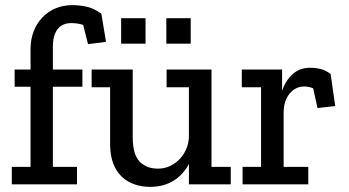

<svg xmlns="http://www.w3.org/2000/svg" viewBox="-20 -718 1361 748"><path d="M262 -698Q293 -698 321 -691Q349 -684 375 -664L393 -555L323 -546L304 -621Q283 -628 257 -628Q223 -628 204.5 -604.5Q186 -581 186 -536V-447H301V-380H186V-68H280V0H26V-68H99V-380H37V-447H99V-526Q99 -564 111 -595.5Q123 -627 145 -650Q167 -673 196.5 -685.5Q226 -698 262 -698Z M452 -647H547V-548H452ZM628 -647H723V-548H628ZM716 0V-80Q695 -38 656 -14Q617 10 565 10Q532 10 503.5 0Q475 -10 454 -30Q433 -50 421 -81.5Q409 -113 409 -156V-378H337V-447H497V-185Q497 -117 523.5 -89Q550 -61 595 -61Q622 -61 644 -72Q666 -83 682 -100.5Q698 -118 707 -141Q716 -164 716 -188V-378H629V-447H804V-68H879V0Z M1188 -454Q1210 -454 1229.5 -449Q1249 -444 1268 -430L1286 -305L1217 -297L1200 -374Q1183 -381 1165 -381Q1131 -381 1108 -353Q1085 -325 1085 -278V-68H1181V0H925V-68H997V-378H922V-447H1079V-365Q1092 -403 1119.5 -428.5Q1147 -454 1188 -454Z"/></svg>

Font: Zilla Slab Medium
Style: Regular
Weight: 500
Designer: Typotheque.com
Foundry: Typotheque type foundry
Version: Version 1.1; 2017